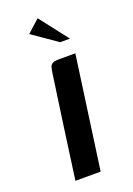

<svg xmlns="http://www.w3.org/2000/svg" viewBox="-127 -686 510 737"><g transform="rotate(-20 128.5 -318.0)"><path d="M49 0Q63 -105 78 -211Q93 -317 108 -422Q110 -435 112.5 -443Q115 -451 123 -455.5Q131 -460 148 -460H216L152 0ZM176 -520 75 -590 126 -636 216 -520Z"/></g></svg>

Font: Genos Thin Medium
Style: Italic
Weight: 500
Italic angle: -8°
Version: Version 1.010